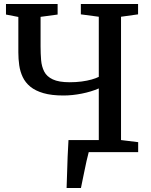

<svg xmlns="http://www.w3.org/2000/svg" viewBox="-20 -763 758 963"><path d="M314 180Q315.5 145.5 316.5 105.5Q317.5 65.5 319.2 23Q321 -19.5 323.5 -60.5H475.5V-319.5Q438 -303 390.2 -293.5Q342.5 -284 298.5 -284Q238.5 -284 198 -295.8Q157.5 -307.5 132.2 -328.2Q107 -349 94 -376.5Q81 -404 76.5 -435.5Q72 -467 72 -500V-678L10 -690V-743H269V-690L183.5 -678.5V-530Q183.5 -493.5 186.2 -461.2Q189 -429 201.8 -404Q214.5 -379 244.8 -364.8Q275 -350.5 329.5 -350.5Q361.5 -350.5 389.5 -354.2Q417.5 -358 439.5 -364.2Q461.5 -370.5 475.5 -377.5V-679L385.5 -691V-743H672.5V-691L587 -679V-60.5L673 -50V0H425Q420 17.5 414.2 44Q408.5 70.5 402.8 98Q397 125.5 392.5 148Q388 170.5 386 180Z"/></svg>

Font: Merriweather Medium
Style: Regular
Weight: 500
Version: Version 2.100